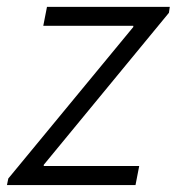

<svg xmlns="http://www.w3.org/2000/svg" viewBox="-23 -535 511 555"><path d="M1 -19 362.3 -457V-460.4H102.1L112.8 -515.1H467.8L465.3 -498L103.5 -58.6V-55.2H379.4L368.7 0H-2.9Z"/></svg>

Font: Reddit Sans Fudge Light Italic
Style: Regular
Weight: 300
Italic angle: -11.25°
Designer: Stephen Hutchings
Version: Version 1.013